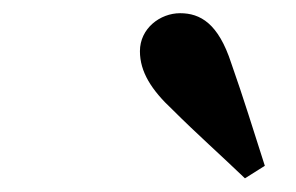

<svg xmlns="http://www.w3.org/2000/svg" viewBox="-20 -803 440 285"><path d="M373.1 -556.9C356.7 -607.9 341.1 -658.8 323.3 -709.1C304.1 -768.3 277.3 -783.4 247.3 -783.4C217.9 -783.4 187.7 -761 187.7 -727C187.7 -696.3 204.9 -669.3 236.1 -640.2C271.1 -605.2 307.9 -572.6 343.6 -538.3L373.1 -556.9Z"/></svg>

Font: Source Serif Variable
Style: Italic
Weight: 389
Italic angle: -12°
Designer: Frank Grießhammer
Foundry: Adobe Systems Incorporated
Version: Version 3.001;hotconv 1.0.111;makeotfexe 2.5.65597